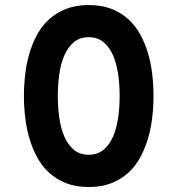

<svg xmlns="http://www.w3.org/2000/svg" viewBox="-20 -732 706 764"><path d="M333 12.2Q282.7 12.2 244.1 -2.7Q205.6 -17.6 176.8 -43.5Q147.9 -69.3 128.7 -104.5Q109.4 -139.6 97.4 -179.9Q85.4 -220.2 80.3 -263.7Q75.2 -307.1 75.2 -350.1Q75.2 -393.1 80.3 -436.8Q85.4 -480.5 97.4 -520.8Q109.4 -561 128.7 -595.9Q147.9 -630.9 176.8 -656.5Q205.6 -682.1 244.1 -697Q282.7 -711.9 333 -711.9Q383.3 -711.9 421.9 -697.3Q460.4 -682.6 489.3 -656.7Q518.1 -630.9 537.4 -596.2Q556.6 -561.5 568.6 -521.2Q580.6 -481 585.7 -437.3Q590.8 -393.6 590.8 -350.1Q590.8 -307.1 585.7 -263.7Q580.6 -220.2 568.6 -179.9Q556.6 -139.6 537.4 -104.5Q518.1 -69.3 489.3 -43.5Q460.4 -17.6 421.9 -2.7Q383.3 12.2 333 12.2ZM333 -116.2Q368.7 -116.2 392.3 -136.2Q416 -156.2 430.2 -189.2Q444.3 -222.2 450.2 -264.2Q456.1 -306.2 456.1 -350.1Q456.1 -394 450.2 -436Q444.3 -478 430.2 -511Q416 -543.9 392.3 -564Q368.7 -584 333 -584Q297.4 -584 273.7 -564Q250 -543.9 235.8 -511Q221.7 -478 215.8 -436Q210 -394 210 -350.1Q210 -306.2 215.8 -264.2Q221.7 -222.2 235.8 -189.2Q250 -156.2 273.7 -136.2Q297.4 -116.2 333 -116.2Z"/></svg>

Font: Overpass
Style: Bold
Weight: 700
Designer: Delve Withrington
Foundry: Delve Fonts
Version: Version 1.001